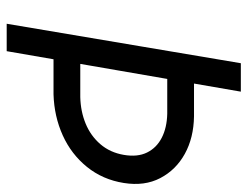

<svg xmlns="http://www.w3.org/2000/svg" viewBox="-103 -637 740 574"><g transform="rotate(90 267.0 -350.0)"><path d="M254 -700 133 0H51L169 -700ZM191 -560H328Q392 -559 440 -532.5Q488 -506 512.5 -459Q537 -412 527 -350Q517 -287 479 -240Q441 -193 384.5 -167.5Q328 -142 262 -140H119L133 -220H270Q313 -221 349.5 -236Q386 -251 411 -280Q436 -309 443 -350Q450 -391 436 -419.5Q422 -448 392 -463.5Q362 -479 320 -480H177Z"/></g></svg>

Font: Jost
Style: Italic
Weight: 400
Italic angle: -5°
Version: Version 3.710